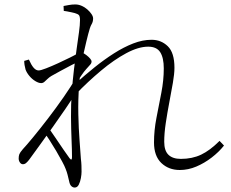

<svg xmlns="http://www.w3.org/2000/svg" viewBox="-20 -798 1040 864"><path d="M789 -33Q739 -33 706 -64.5Q673 -96 673 -157Q673 -211 684 -267.5Q695 -324 706 -380.5Q717 -437 717 -490Q717 -538 701 -563Q685 -588 647 -588Q603 -588 548 -558.5Q493 -529 434.5 -480Q376 -431 320 -373L321 -423Q362 -460 405.5 -495Q449 -530 493 -558Q537 -586 579.5 -602.5Q622 -619 662 -619Q705 -619 735 -590Q765 -561 765 -493Q765 -466 758 -425.5Q751 -385 742 -338Q733 -291 726 -244.5Q719 -198 719 -160Q719 -120 738 -101.5Q757 -83 794 -83Q845 -83 885 -102Q925 -121 968 -164L988 -143Q965 -114 932.5 -89Q900 -64 863.5 -48.5Q827 -33 789 -33ZM83 -59Q75 -59 69.5 -67Q64 -75 64 -85Q64 -96 67 -104Q70 -112 83 -127Q99 -144 129.5 -181Q160 -218 196.5 -265.5Q233 -313 267 -362Q301 -411 325 -452L320 -378Q301 -347 274 -307.5Q247 -268 217.5 -226.5Q188 -185 160 -146.5Q132 -108 111 -79Q104 -70 97.5 -64.5Q91 -59 83 -59ZM316 46Q308 46 301 39.5Q294 33 291 17Q287 0 284 -12Q281 -24 275 -39Q271 -50 259.5 -71.5Q248 -93 233 -118.5Q218 -144 202.5 -168Q187 -192 175 -209L193 -231Q210 -207 229.5 -178Q249 -149 266.5 -123.5Q284 -98 293 -86Q304 -72 304 -91Q304 -121 302 -168.5Q300 -216 299.5 -272Q299 -328 303 -381Q307 -437 313 -487Q319 -537 325 -579Q331 -621 335.5 -653.5Q340 -686 340 -707Q340 -724 335.5 -729.5Q331 -735 317 -739Q308 -741 295 -744Q282 -747 267 -749L266 -771Q277 -773 290.5 -775.5Q304 -778 319 -778Q333 -778 347 -772Q361 -766 372.5 -756Q384 -746 391.5 -735Q399 -724 399 -715Q399 -700 392 -688.5Q385 -677 377 -645Q374 -633 368.5 -611Q363 -589 356.5 -559Q350 -529 344.5 -492Q339 -455 336 -414Q331 -348 332.5 -283Q334 -218 338 -166Q342 -114 344 -83Q346 -68 346.5 -54Q347 -40 347 -25Q347 -13 344 3.5Q341 20 334.5 33Q328 46 316 46ZM165 -424Q154 -424 139 -433Q124 -442 112 -456.5Q100 -471 95 -485Q92 -496 90.5 -505.5Q89 -515 89 -524L110 -530Q121 -505 131.5 -493Q142 -481 154 -481Q163 -481 187.5 -490.5Q212 -500 241.5 -513.5Q271 -527 295 -539Q319 -551 327 -556Q335 -561 339.5 -562.5Q344 -564 353 -560Q361 -556 370 -549Q379 -542 385.5 -534.5Q392 -527 392 -521Q392 -513 384.5 -505.5Q377 -498 368 -487Q358 -476 347.5 -460.5Q337 -445 326 -428L330 -485Q335 -493 339.5 -503.5Q344 -514 348 -528Q325 -517 300.5 -504.5Q276 -492 253.5 -479.5Q231 -467 211 -456Q201 -450 193.5 -442.5Q186 -435 179.5 -429.5Q173 -424 165 -424Z"/></svg>

Font: Noto Serif SC ExtraLight
Style: Regular
Weight: 200
Designer: Ryoko NISHIZUKA 西塚涼子 (kana & ideographs); Frank Grießhammer (Latin, Greek & Cyrillic); Wenlong ZHANG 张文龙 (bopomofo); San
Foundry: Adobe
Version: Version 2.002-H1;hotconv 1.1.0;makeotfexe 2.6.0